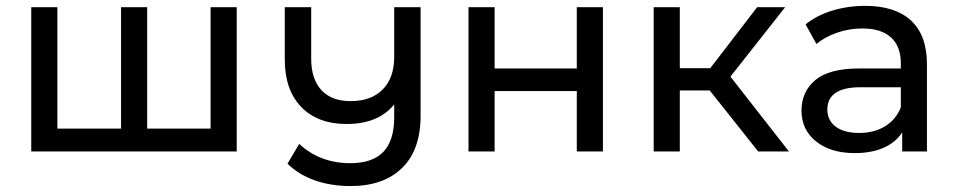

<svg xmlns="http://www.w3.org/2000/svg" viewBox="-20 -512 3226 649"><path d="M780.2 -487.6H691.8V-77.3H477.5V-487.6H389.2V-77.3H173.9V-487.6H85.6V0H780.2Z M1401.7 -487.6H1312.5V-320.1C1312.5 -272.3 1299.4 -235.3 1273.4 -209.3C1247.3 -183.2 1211.3 -170.2 1165.3 -170.2C1122.3 -170.2 1089.4 -182.6 1066.4 -207.4C1043.4 -232.3 1031.9 -267.7 1031.9 -313.7V-487.6H942.6V-310.9C942.6 -242.2 961.2 -188.7 998.3 -150.4C1035.4 -112 1086.5 -92.9 1151.5 -92.9C1223.2 -92.9 1276.9 -115 1312.5 -159.1V-115.9C1312.5 -63.1 1300.2 -24 1275.7 1.4C1251.1 26.9 1214 39.6 1164.4 39.6C1095.7 39.6 1038 17.8 991.4 -25.7L951.8 41.4C977 66 1007.7 84.7 1043.8 97.6C1080 110.4 1120.5 116.9 1165.3 116.9C1239.5 116.9 1297.5 96.5 1339.2 55.7C1380.9 14.9 1401.7 -43.8 1401.7 -120.5Z M1563.6 -487.6V0H1651.9V-204.2H1929.7V0H2018V-487.6H1929.7V-280.6H1651.9V-487.6Z M2379.1 -206.1 2542.8 0H2646.8L2449 -253L2633.9 -487.6H2539.2L2380.9 -281.5H2277.9V-487.6H2189.6V0H2277.9V-206.1Z M3059.5 -442.5C3023.6 -475.6 2971.9 -492.2 2904.4 -492.2C2865.2 -492.2 2828.1 -486.8 2793.1 -476.1C2758.2 -465.4 2728.1 -449.9 2703 -429.6L2739.8 -363.4C2758.8 -379.3 2782.1 -392.1 2809.7 -401.6C2837.3 -411.1 2865.5 -415.8 2894.3 -415.8C2937.3 -415.8 2969.8 -405.7 2991.8 -385.5C3013.9 -365.2 3025 -336.1 3025 -298.1V-280.6H2885.1C2817 -280.6 2767.4 -267.6 2736.1 -241.5C2704.8 -215.4 2689.2 -180.9 2689.2 -138C2689.2 -95.1 2705.6 -60.4 2738.4 -34C2771.2 -7.7 2814.9 5.5 2869.5 5.5C2906.9 5.5 2939.2 -0.5 2966.5 -12.4C2993.8 -24.4 3014.8 -41.7 3029.6 -64.4V0H3113.3V-294.4C3113.3 -360 3095.3 -409.4 3059.5 -442.5ZM2971.6 -85.1C2947.1 -70.1 2917.9 -62.6 2884.2 -62.6C2850.5 -62.6 2824.1 -69.6 2805.1 -83.7C2786.1 -97.8 2776.6 -117.1 2776.6 -141.7C2776.6 -192 2814 -217.1 2888.8 -217.1H3025V-149C3013.9 -121.4 2996.1 -100.1 2971.6 -85.1Z"/></svg>

Font: Montserrat Ace
Style: Regular
Weight: 500
Designer: Julieta Ulanovsky
Foundry: Julieta Ulanovsky
Version: Version 1